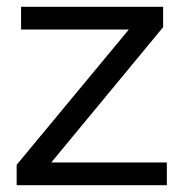

<svg xmlns="http://www.w3.org/2000/svg" viewBox="-20 -545 541 565"><path d="M29 0V-60L359 -458H42V-525H460V-465L131 -67H471V0Z"/></svg>

Font: Mona Sans
Style: Regular
Weight: 400
Designer: Deni Anggara
Foundry: GitHub
Version: Version 2.000;Glyphs 3.2.3 (3260)